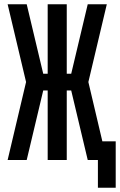

<svg xmlns="http://www.w3.org/2000/svg" viewBox="-20 -755 566 906"><path d="M526 131H442V0H394L316 -328H295V0H205V-328H184L106 0H16L103 -368L16 -735H106L184 -407H205V-735H295V-407H316L394 -735H484L397 -368L463 -88H526Z"/></svg>

Font: Zed Mono Semibold
Style: Regular
Weight: 600
Monospace: yes
Designer: Belleve Invis
Foundry: Belleve Invis
Version: Version 1.0.0; ttfautohint (v1.8.4)